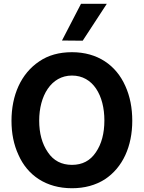

<svg xmlns="http://www.w3.org/2000/svg" viewBox="-20 -991 766 1019"><path d="M419 -775 547 -971H410L309 -776ZM362 8C429 8 487 -8 536 -39C632 -102 682 -215 682 -350C682 -418 670 -480 645 -535C596 -645 498 -714 362 -714C294 -714 236 -698 188 -665C91 -600 41 -485 41 -350C41 -283 53 -223 78 -169C126 -60 225 8 362 8ZM362 -116C307 -116 264 -138 234 -183C203 -228 188 -284 188 -351C188 -482 251 -590 362 -590C474 -590 534 -484 534 -352C534 -283 519 -227 489 -183C459 -138 417 -116 362 -116Z"/></svg>

Font: Be Vietnam
Style: Bold
Weight: 700
Designer: Gabriel Lam
Foundry: TypeRant
Version: Version 4.000